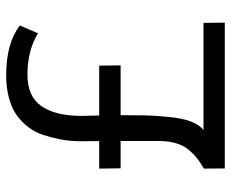

<svg xmlns="http://www.w3.org/2000/svg" viewBox="-83 -664 747 621"><g transform="rotate(-90 290.5 -353.5)"><path d="M518.6 -662.6 493.2 -604Q438 -638.2 359.4 -638.2Q288.6 -638.2 257.3 -592.3Q226.1 -546.4 226.1 -462.4L227.5 -406.2H388.7L389.6 -336.9H228.5Q228.5 -283.7 227.8 -255.4Q227.1 -227.1 222.9 -182.6Q218.8 -138.2 208.3 -110.4Q197.8 -82.5 180.7 -68.8H526.9L527.8 0H56.2L55.7 -67.4Q76.2 -79.6 89.1 -89.6Q102.1 -99.6 116.5 -116.7Q130.9 -133.8 137.9 -158.4Q145 -183.1 145 -214.8V-336.9H56.6L55.7 -406.2H144.5Q144 -439 144.3 -470.7Q144.5 -502.4 150.4 -532.2Q156.2 -562 165 -588.4Q173.8 -614.7 190.7 -636.5Q207.5 -658.2 229.7 -673.8Q252 -689.5 284.7 -698.2Q317.4 -707 357.9 -707Q461.4 -707 518.6 -662.6Z"/></g></svg>

Font: RGR Online_21
Style: Regular
Weight: 400
Italic angle: -12°
Designer: vernon adams
Foundry: vernon adams
Version: Version 1.000